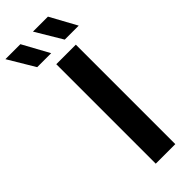

<svg xmlns="http://www.w3.org/2000/svg" viewBox="-391 -979 1010 1010"><g transform="rotate(-45 114.0 -474.0)"><path d="M84.5 0V-740H230V0ZM207.5 -800 119 -948H230.5L311.5 -800ZM2.5 -800 -86 -948H25.5L106.5 -800Z"/></g></svg>

Font: Encode Sans Exp SmBold
Style: Regular
Weight: 600
Width: 7
Designer: Multiple Designers
Foundry: Impallari Type
Version: Version 3.002; ttfautohint (v1.8.3) -l 8 -r 50 -G 200 -x 14 